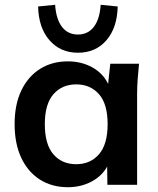

<svg xmlns="http://www.w3.org/2000/svg" viewBox="-20 -771 660 801"><path d="M263 10Q197 10 147 -21.5Q97 -53 69 -112Q41 -171 41 -253Q41 -335 69 -393.5Q97 -452 147 -483.5Q197 -515 263 -515Q320 -515 365 -490Q410 -465 431 -421L440 -505H560Q557 -474 554.5 -442Q552 -410 552 -379V0H428L427 -76Q405 -36 361 -13Q317 10 263 10ZM298 -86Q357 -86 393 -127.5Q429 -169 429 -253Q429 -337 393 -378Q357 -419 298 -419Q239 -419 203 -378Q167 -337 167 -253Q167 -169 202.5 -127.5Q238 -86 298 -86ZM305 -551Q232 -551 186.5 -603Q141 -655 139 -744L210 -751Q214 -691 238.5 -659Q263 -627 305 -627Q347 -627 371.5 -659Q396 -691 400 -751L471 -744Q469 -655 424 -603Q379 -551 305 -551Z"/></svg>

Font: MulishBold
Style: Bold
Weight: 700
Designer: Vernon Adams
Foundry: Vernon Adams
Version: Version 3.602; ttfautohint (v1.8.3)